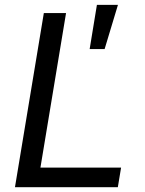

<svg xmlns="http://www.w3.org/2000/svg" viewBox="-20 -782 605 802"><path d="M42.5 0 163.1 -727.5H255.9L148.9 -82H485.8L472.2 0ZM354.5 -577.1 384.8 -761.7H472.7L417 -577.1Z"/></svg>

Font: Inter
Style: Italic
Weight: 400
Italic angle: -9.3988°
Designer: Rasmus Andersson
Foundry: rsms
Version: Version 4.001;git-66647c0bb